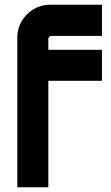

<svg xmlns="http://www.w3.org/2000/svg" viewBox="-20 -790 470 810"><path d="M53 0V-632.5Q53 -669.9 71.8 -701.2Q90.5 -732.5 121.6 -751.2Q152.8 -770 191.2 -770H410.1V-638.4H196.1Q191.1 -638.4 187.5 -634.8Q183.9 -631.2 183.9 -626.3V-580H410.1V-449.1H183.9V0Z"/></svg>

Font: Orbitron
Style: Regular
Weight: 400
Designer: Matt McInerney
Foundry: The League of Moveable Type
Version: Version 2.001